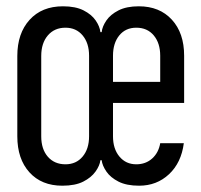

<svg xmlns="http://www.w3.org/2000/svg" viewBox="-20 -580 640 610"><path d="M178 10Q112 10 73.5 -32.5Q35 -75 35 -147V-402Q35 -474 74 -517Q113 -560 180 -560Q220 -560 245.5 -547Q271 -534 284 -515Q297 -496 299 -478H303Q305 -496 318 -515Q331 -534 356.5 -547Q382 -560 421 -560Q487 -560 526 -517.5Q565 -475 565 -403V-253H339V-147Q339 -107 359.5 -82.5Q380 -58 413 -58Q443 -58 463.5 -76.5Q484 -95 489 -125H564Q556 -63 517 -26.5Q478 10 422 10Q382 10 356.5 -3Q331 -16 318 -35Q305 -54 303 -71H299Q297 -54 283.5 -35Q270 -16 244.5 -3Q219 10 178 10ZM188 -58Q222 -58 242.5 -82.5Q263 -107 263 -147V-403Q263 -443 242.5 -467.5Q222 -492 188 -492Q153 -492 132 -467.5Q111 -443 111 -402V-147Q111 -106 132 -82Q153 -58 188 -58ZM339 -320H489V-403Q489 -443 468.5 -467.5Q448 -492 413 -492Q379 -492 359 -467.5Q339 -443 339 -403Z"/></svg>

Font: JetBrains Mono NL Light
Style: Regular
Weight: 300
Monospace: yes
Designer: Philipp Nurullin, Konstantin Bulenkov
Foundry: JetBrains
Version: Version 2.305; ttfautohint (v1.8.4.7-5d5b)